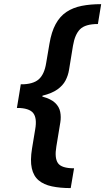

<svg xmlns="http://www.w3.org/2000/svg" viewBox="-20 -790 519 948"><path d="M71.8 -306.2 82.5 -373.5Q143.1 -373.5 171.1 -398.2Q199.2 -422.9 208 -479L224.1 -573.7Q233.9 -632.8 254.9 -671.1Q275.9 -709.5 308.1 -731Q340.3 -752.4 383.3 -761Q426.3 -769.5 479.5 -769.5L463.4 -671.4Q401.4 -671.4 375.5 -645.8Q349.6 -620.1 340.3 -564L320.8 -444.8Q316.4 -417.5 303.5 -392.6Q290.5 -367.7 263.4 -348.4Q236.3 -329.1 189.9 -317.6Q143.6 -306.2 71.8 -306.2ZM329.1 138.7Q276.4 138.7 236.1 130.1Q195.8 121.6 170.7 100.3Q145.5 79.1 137 40.8Q128.4 2.4 138.2 -57.1L153.8 -151.4Q163.6 -207 143.8 -231.9Q124 -256.8 63.5 -257.3L74.7 -324.7Q146 -324.7 188.7 -313.2Q231.4 -301.8 252 -282.2Q272.5 -262.7 277.3 -237.5Q282.2 -212.4 277.8 -185.5L258.3 -66.9Q248.5 -10.3 266.1 15.4Q283.7 41 345.7 41ZM63.5 -256.8 83 -374H199.2L179.7 -256.8Z"/></svg>

Font: Inter 20pt SemiBold
Style: Italic
Weight: 600
Italic angle: -9.3988°
Version: Version 4.001;git-66647c0bb